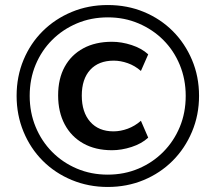

<svg xmlns="http://www.w3.org/2000/svg" viewBox="-20 -734 856 763"><path d="M408 9Q332 9 265.5 -18.5Q199 -46 150 -95Q101 -144 73.5 -210.5Q46 -277 46 -353Q46 -430 73.5 -496Q101 -562 150 -610.5Q199 -659 265 -686.5Q331 -714 408 -714Q486 -714 552 -686.5Q618 -659 666.5 -610.5Q715 -562 743 -496Q771 -430 771 -353Q771 -277 743 -210.5Q715 -144 666 -95Q617 -46 551 -18.5Q485 9 408 9ZM425 -137Q359 -137 311 -164Q263 -191 237 -240Q211 -289 211 -355Q211 -421 237 -468.5Q263 -516 311 -542Q359 -568 425 -568Q463 -568 503 -555Q543 -542 569 -518L540 -452Q516 -473 487.5 -483Q459 -493 432 -493Q372 -493 338.5 -456.5Q305 -420 305 -354Q305 -288 338.5 -250Q372 -212 431 -212Q459 -212 487.5 -222.5Q516 -233 540 -254L569 -187Q543 -163 503 -150Q463 -137 425 -137ZM408 -40Q474 -40 530.5 -64Q587 -88 629 -130.5Q671 -173 694.5 -229.5Q718 -286 718 -353Q718 -419 694.5 -476Q671 -533 629 -575Q587 -617 530.5 -641Q474 -665 409 -665Q342 -665 285.5 -641Q229 -617 187 -575Q145 -533 121.5 -476.5Q98 -420 98 -353Q98 -287 121.5 -230Q145 -173 187 -130.5Q229 -88 285.5 -64Q342 -40 408 -40Z"/></svg>

Font: Nunito Sans 6pt SemiBold
Style: Regular
Weight: 600
Version: Version 3.101;gftools[0.9.27]